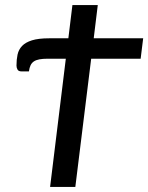

<svg xmlns="http://www.w3.org/2000/svg" viewBox="-20 -737 584 757"><path d="M249.5 -586 265.5 -717H365.5L349.5 -586H544.5L534.5 -505.5H339.5L277 0H177.5L239.5 -505.5H167.5Q148.5 -505.5 135.2 -503Q122 -500.5 113.5 -494.8Q105 -489 100.5 -479.5Q96 -470 94 -455.5H65Q53 -455.5 49 -462.8Q45 -470 45 -478.5Q45 -502 49.2 -521.8Q53.5 -541.5 67 -555.8Q80.5 -570 106 -578Q131.5 -586 174 -586Z"/></svg>

Font: Lato Medium
Style: Italic
Weight: 500
Italic angle: -7°
Designer: Lukasz Dziedzic
Foundry: tyPoland Lukasz Dziedzic
Version: Version 2.006; 2014-01-15